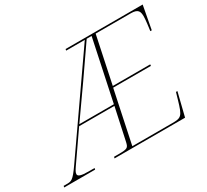

<svg xmlns="http://www.w3.org/2000/svg" viewBox="-204 -932 1239 1150"><g transform="rotate(-30 415.5 -357.0)"><path d="M-62 0H152L154 -10H112C61 -10 41 -17 41 -32C41 -44 49 -56 61 -74L199 -273H443L395 -50C387 -15 381 -10 322 -10H289L286 0H774L814 -161H804L790 -113C762 -17 754 -10 691 -10H415L491 -371H752L753 -381H494L562 -704H806C857 -704 862 -682 863 -652C864 -634 856 -573 853 -553H863L893 -714H360L358 -704H487L58 -88C3 -9 -6 -10 -43 -10H-60ZM206 -283 354 -493C394 -550 465 -653 500 -704H534L445 -283Z"/></g></svg>

Font: Noto Serif Display Thin
Style: Italic
Weight: 100
Italic angle: -12°
Designer: Monotype Design Team
Foundry: Monotype Imaging Inc.
Version: Version 2.009